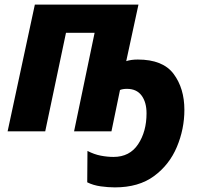

<svg xmlns="http://www.w3.org/2000/svg" viewBox="-20 -569 876 832"><path d="M478 243Q581 243 647.5 194Q714 145 746.5 67.5Q779 -10 779 -93Q779 -186 732.5 -248.5Q686 -311 577 -311Q548 -311 527 -304L580 -549H131L13 0H176L266 -427H390L301 0H463L500 -179Q512 -184 530 -184Q572 -184 593.5 -155Q615 -126 615 -78Q615 1 578.5 56Q542 111 472 111Q445 111 416.5 105.5Q388 100 359 85L358 221Q384 234 416.5 238.5Q449 243 478 243Z"/></svg>

Font: Noto Sans Display Extra
Style: Italic
Weight: 800
Italic angle: -12°
Designer: Monotype Design Team
Foundry: Monotype Imaging Inc.
Version: Version 1.900